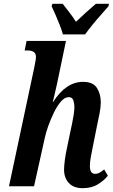

<svg xmlns="http://www.w3.org/2000/svg" viewBox="-20 -974 590 1004"><path d="M412 10Q365 10 340 -17Q315 -44 315 -87Q315 -105 319 -137Q323 -169 332 -209L350 -295Q353 -309 357.5 -330.5Q362 -352 365.5 -375Q369 -398 369 -415Q369 -433 363.5 -449.5Q358 -466 339 -466Q319 -466 299.5 -444Q280 -422 263 -387.5Q246 -353 233 -317Q220 -281 214 -252L158 0H27L159 -620Q162 -637 165 -651.5Q168 -666 168 -677Q168 -710 125 -710H109L119 -760H325L278 -535Q272 -507 266 -482Q260 -457 256 -441H258Q325 -546 414 -546Q467 -546 487 -514Q507 -482 507 -439Q507 -413 500.5 -380.5Q494 -348 488 -320L466 -210Q460 -180 455 -153.5Q450 -127 450 -106Q450 -65 477 -65Q490 -65 500.5 -71Q511 -77 525 -88L544 -55Q524 -30 491.5 -10Q459 10 412 10ZM309 -794Q303 -816 292.5 -843Q282 -870 270.5 -896Q259 -922 250 -941L254 -954H308Q321 -937 342.5 -909.5Q364 -882 377 -860Q400 -882 431 -910Q462 -938 481 -954H550L547 -941Q531 -922 508.5 -897Q486 -872 464 -845Q442 -818 425 -794Z"/></svg>

Font: Noto Serif ExtraCondensed
Style: Bold Italic
Weight: 700
Width: 2
Italic angle: -12°
Designer: Monotype Design Team
Foundry: Monotype Imaging Inc.
Version: Version 2.013; ttfautohint (v1.8.4.7-5d5b)